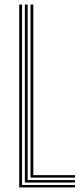

<svg xmlns="http://www.w3.org/2000/svg" viewBox="-20 -820 354 840"><path d="M64 0V-800H76.5V-10.8H308.2V0ZM88.8 -21.5V-800H101V-32.2H308.2V-21.5ZM113.5 -43V-800H125.8V-53.8H308.2V-43Z"/></svg>

Font: Big Shoulders Inline Text Thin Light
Style: Regular
Weight: 300
Version: Version 2.002